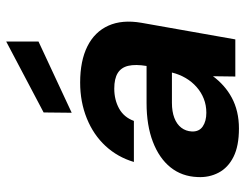

<svg xmlns="http://www.w3.org/2000/svg" viewBox="-108 -692 811 636"><g transform="rotate(-90 298.0 -373.5)"><path d="M191 12Q133 12 97 -6Q61 -24 44.5 -55.5Q28 -87 30 -125Q32 -177 62 -214.5Q92 -252 146.5 -273Q201 -294 275 -294H398Q404 -331 398.5 -354.5Q393 -378 374.5 -389.5Q356 -401 323 -401Q286 -401 257 -385Q228 -369 216 -336H80Q96 -390 133 -430Q170 -470 224.5 -492Q279 -514 343 -514Q415 -514 463 -490Q511 -466 531.5 -420.5Q552 -375 541 -311L486 0H363L364 -74Q350 -55 332 -39Q314 -23 292.5 -11.5Q271 0 245.5 6Q220 12 191 12ZM243 -96Q268 -96 289.5 -104.5Q311 -113 328.5 -128.5Q346 -144 358 -164.5Q370 -185 376 -209V-210H276Q247 -210 226 -202Q205 -194 193.5 -179Q182 -164 181 -144Q180 -120 197.5 -108Q215 -96 243 -96ZM243 -542 244 -635 479 -759V-652Z"/></g></svg>

Font: DM Sans 16pt ExtraBold
Style: Italic
Weight: 800
Italic angle: -10°
Version: Version 4.004;gftools[0.9.30]